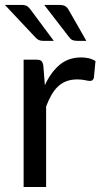

<svg xmlns="http://www.w3.org/2000/svg" viewBox="-24 -744 408 764"><path d="M154.5 -405Q178.5 -457 213.5 -486.2Q248.5 -515.5 299 -515.5Q315 -515.5 329.8 -512Q344.5 -508.5 356 -501L349.5 -434.5Q346.5 -422 334.5 -422Q327.5 -422 314 -425Q300.5 -428 283.5 -428Q259.5 -428 240.8 -421Q222 -414 207.2 -400.2Q192.5 -386.5 180.8 -366.2Q169 -346 159.5 -320V0H70V-506.5H121Q135.5 -506.5 141 -501Q146.5 -495.5 148.5 -482ZM211 -724.5Q227.5 -724.5 236 -719.2Q244.5 -714 250.5 -702.5L319.5 -581.5H282.5Q272 -581.5 264.8 -584.5Q257.5 -587.5 251.5 -595.5L152 -724.5ZM60.5 -724.5Q77 -724.5 84.8 -719Q92.5 -713.5 100 -702.5L190 -581.5H147Q137 -581.5 130.2 -584.8Q123.5 -588 116.5 -595.5L-4.5 -724.5Z"/></svg>

Font: Lato 2
Style: Regular
Weight: 400
Designer: Lukasz Dziedzic with Adam Twardoch and Botio Nikoltchev
Foundry: tyPoland Lukasz Dziedzic
Version: Version 2.015; 2015-08-06; http://www.latofonts.com/